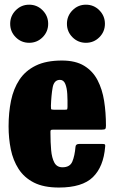

<svg xmlns="http://www.w3.org/2000/svg" viewBox="-20 -802 500 839"><path d="M17.5 -250Q17.5 -310 28.2 -362.2Q39 -414.5 65 -453.8Q91 -493 136.2 -515.2Q181.5 -537.5 251 -537.5Q310 -537.5 347.8 -514.5Q385.5 -491.5 406.2 -451.8Q427 -412 435 -361Q443 -310 443 -253Q443 -242 440 -238.8Q437 -235.5 425.5 -235.5H213Q203 -235.5 201.5 -232.5Q200 -229.5 200.5 -220.5Q200.5 -179.5 203.5 -145.8Q206.5 -112 217.5 -91.5Q228.5 -71 253 -71Q285.5 -71 296 -95.8Q306.5 -120.5 310 -161Q311 -173 326.5 -173H426.5Q436.5 -173 438.5 -170.8Q440.5 -168.5 439.5 -160.5Q432.5 -73.5 386 -28Q339.5 17.5 237.5 17.5Q171 17.5 128.2 -4.2Q85.5 -26 61.2 -63.8Q37 -101.5 27.2 -149.5Q17.5 -197.5 17.5 -250ZM216 -322.5H261.5Q272 -322.5 273.2 -324Q274.5 -325.5 275 -334.5Q275.5 -363.5 274 -390.8Q272.5 -418 265.2 -435.5Q258 -453 242 -453Q216 -453 210 -419.2Q204 -385.5 202.5 -339Q202.5 -329 203.2 -325.8Q204 -322.5 216 -322.5ZM355.5 -615Q321 -615 296.8 -639.2Q272.5 -663.5 272.5 -698Q272.5 -732.5 296.8 -757Q321 -781.5 355.5 -781.5Q390 -781.5 414.2 -757Q438.5 -732.5 438.5 -698Q438.5 -663.5 414.2 -639.2Q390 -615 355.5 -615ZM107.5 -615Q73 -615 48.8 -639.2Q24.5 -663.5 24.5 -698Q24.5 -732.5 48.8 -757Q73 -781.5 107.5 -781.5Q142 -781.5 166.2 -757Q190.5 -732.5 190.5 -698Q190.5 -663.5 166.2 -639.2Q142 -615 107.5 -615Z"/></svg>

Font: Besley* Condensed Heavy
Style: Regular
Weight: 800
Width: 3
Designer: Owen Earl
Foundry: indestructible type*
Version: Version 3.000; ttfautohint (v1.8.3)